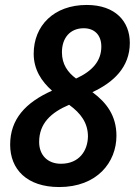

<svg xmlns="http://www.w3.org/2000/svg" viewBox="-20 -745 544 775"><path d="M219 10C372 10 450 -90 450 -197C450 -278 410 -331 353 -373C437 -412 504 -473 504 -572C504 -658 446 -725 330 -725C197 -725 116 -641 116 -528C116 -464 148 -416 190 -379C83 -331 21 -264 21 -161C21 -62 88 10 219 10ZM287 -428C253 -453 230 -486 230 -534C230 -592 263 -631 318 -631C361 -631 389 -604 389 -557C389 -499 353 -458 287 -428ZM226 -84C172 -84 138 -119 138 -172C138 -247 186 -291 259 -322C306 -288 335 -249 335 -194C334 -137 300 -84 226 -84Z"/></svg>

Font: Noto Sans SemiCondensed SemiBold
Style: Italic
Weight: 600
Width: 4
Italic angle: -12°
Designer: Monotype Design Team
Foundry: Monotype Imaging Inc.
Version: Version 2.013